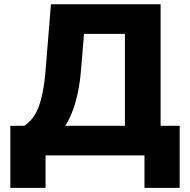

<svg xmlns="http://www.w3.org/2000/svg" viewBox="-20 -748 915 924"><path d="M29.8 156.2V-142.6H97.2Q115.7 -155.3 132.3 -174.3Q148.9 -193.4 162.1 -224.1Q175.3 -254.9 185.1 -302.5Q194.8 -350.1 200.2 -419.4L225.1 -727.5H752.9V-142.6H844.7V156.2H675.3V0H199.2V156.2ZM293.9 -142.6H581.1V-585H384.3L370.6 -419.4Q365.2 -350.6 353.8 -298.3Q342.3 -246.1 326.9 -207.8Q311.5 -169.4 293.9 -142.6Z"/></svg>

Font: Inter 18pt ExtraBold
Style: Regular
Weight: 800
Designer: Rasmus Andersson
Foundry: rsms
Version: Version 4.001;git-66647c0bb